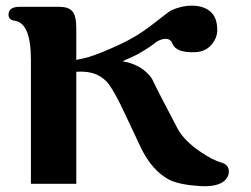

<svg xmlns="http://www.w3.org/2000/svg" viewBox="-20 -646 884 677"><path d="M773 -10C782 -19 787 -29 787 -41C787 -56 779 -67 763 -72C741 -78 715 -91 685 -112C648 -137 622 -164 607 -191C566 -269 535 -328 516 -368C494 -401 459 -422 412 -430C441 -443 459 -451 466 -455C499 -474 521 -489 531 -498C542 -505 553 -509 564 -509C576 -509 584 -503 588 -492C597 -470 624 -460 668 -462C695 -463 716 -474 730 -494C740 -507 745 -521 746 -535C747 -567 739 -591 721 -606C705 -619 684 -626 657 -626C631 -626 606 -620 583 -609C577 -606 555 -589 518 -560C481 -531 443 -508 402 -489C357 -468 319 -453 290 -444C275 -440 261 -437 249 -435V-546C249 -607 231 -622 186 -622H50C23 -622 10 -613 10 -594C10 -582 17 -575 31 -573C70 -568 89 -522 89 -435V2H249V-393C304 -397 343 -380 368 -343C382 -322 399 -291 418 -250L476 -127C503 -70 538 -32 579 -11C603 0 638 7 683 10C726 13 756 6 773 -10Z"/></svg>

Font: GFS Jackson
Style: Regular
Weight: 400
Designer: George Matthiopoulos
Foundry: George Matthiopoulos
Version: Version 1.0